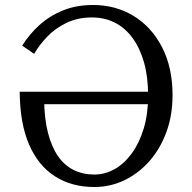

<svg xmlns="http://www.w3.org/2000/svg" viewBox="-20 -740 769 770"><path d="M353 -720Q444 -720 516 -676Q588 -632 630 -550.5Q672 -469 672 -358Q672 -277 647 -209.5Q622 -142 578.5 -93Q535 -44 478.5 -17Q422 10 358 10Q268 10 201 -32.5Q134 -75 97 -159.5Q60 -244 59 -372H626L628 -322H130L157 -339Q158 -263 172.5 -207Q187 -151 212.5 -114Q238 -77 275 -58.5Q312 -40 358 -40Q401 -40 440 -62Q479 -84 509 -125.5Q539 -167 556.5 -225Q574 -283 574 -356Q574 -432 557.5 -490Q541 -548 511 -588.5Q481 -629 440 -649.5Q399 -670 348 -670Q292 -670 247 -648.5Q202 -627 169.5 -593Q137 -559 117 -524L69 -557Q97 -602 137.5 -639Q178 -676 232 -698Q286 -720 353 -720Z"/></svg>

Font: Roboto Serif 72pt
Style: Regular
Weight: 400
Designer: Greg Gazdowicz
Foundry: Commercial Type
Version: Version 1.008